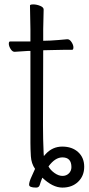

<svg xmlns="http://www.w3.org/2000/svg" viewBox="-20 -660 402 871"><path d="M144 191Q112 191 112 178Q112 165 123.5 140.5Q135 116 139 106Q122 82 120 48.5Q118 15 118 -12V-429H108Q107 -429 47 -425H46Q36 -425 28 -438Q20 -451 20 -461.5Q20 -472 26 -472H118V-528L116 -635Q116 -640 131 -640Q146 -640 162 -633.5Q178 -627 178 -617L176 -528V-475L209 -476Q245 -478 285 -482H286Q296 -482 304.5 -469Q313 -456 313 -445Q313 -434 307 -434H268Q240 -434 220 -433L176 -432L175 -92Q175 -29 178 36L179 48L187 39Q218 5 262.5 5Q307 5 334.5 30Q362 55 362 96.5Q362 138 334.5 164.5Q307 191 263 191Q219 191 172 146Q164 166 160.5 178.5Q157 191 144 191ZM304 98Q304 54 263 54Q230 54 200 95Q209 112 227.5 125Q246 138 263.5 138Q281 138 292.5 126.5Q304 115 304 98Z"/></svg>

Font: LXGW WenKai TC Light
Style: Regular
Weight: 300
Designer: LXGW / Fontworks Inc.
Foundry: LXGW / Fontworks Inc.
Version: Version 1.330